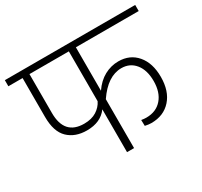

<svg xmlns="http://www.w3.org/2000/svg" viewBox="-157 -874 1119 1064"><g transform="rotate(-30 402.0 -342.0)"><path d="M417 -645V-367Q449 -414 491.5 -437Q534 -460 581 -460Q655 -460 699 -408Q743 -356 743 -268Q743 -177 696 -124.5Q649 -72 570 -72Q553 -72 530 -77L529 -115Q546 -112 561 -112Q624 -112 660.5 -154Q697 -196 697 -268Q697 -338 664 -378.5Q631 -419 577 -419Q489 -419 417 -313V0H372V-274Q329 -215 241 -215Q166 -215 121 -258.5Q76 -302 76 -396V-645H-15V-684H819V-645ZM372 -326V-645H120V-396Q120 -255 246 -255Q294 -255 325.5 -275Q357 -295 372 -326Z"/></g></svg>

Font: FiraGO ExtraLight
Style: Regular
Weight: 200
Designer: bBox Type
Foundry: bBox Type GmbH
Version: Version 1.001